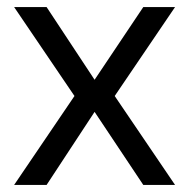

<svg xmlns="http://www.w3.org/2000/svg" viewBox="-20 -524 536 544"><path d="M20 0 191 -252 20 -504H112L248 -298L386 -504H476L305 -252L476 0H386L248 -207L112 0Z"/></svg>

Font: DM Sans
Style: Regular
Weight: 400
Designer: Colophon Foundry, Jonny Pinhorn
Foundry: Colophon Foundry
Version: Version 4.004; ttfautohint (v1.8.4.7-5d5b)